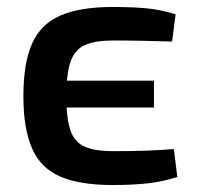

<svg xmlns="http://www.w3.org/2000/svg" viewBox="-20 -519 563 550"><path d="M303 -499Q361 -499 401.5 -495Q442 -491 483 -478L473 -400Q431 -401 394 -402Q357 -403 303 -403Q253 -403 223.5 -390Q194 -377 182 -342Q170 -307 170 -243Q170 -179 182 -145Q194 -111 223.5 -98.5Q253 -86 303 -86Q361 -86 400 -87.5Q439 -89 478 -92L488 -12Q448 1 404.5 6Q361 11 303 11Q209 11 153 -13Q97 -37 72 -93.5Q47 -150 47 -243Q47 -339 72 -394.5Q97 -450 153 -474.5Q209 -499 303 -499ZM77 -288H421V-211H77Z"/></svg>

Font: Exo 2 SemiBold
Style: Regular
Weight: 600
Designer: Natanael Gama
Foundry: Natanael Gama
Version: Version 2.010